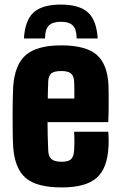

<svg xmlns="http://www.w3.org/2000/svg" viewBox="-20 -808 524 838"><path d="M245.5 -788Q326 -788 363.8 -753.8Q401.5 -719.5 406.5 -640H314.5Q314.5 -679 298.5 -696Q282.5 -713 245.5 -713Q209 -713 192.8 -696Q176.5 -679 176.5 -640H84.5Q89 -719.5 126.8 -753.8Q164.5 -788 245.5 -788ZM249.5 10Q138.5 10 91 -32.2Q43.5 -74.5 37.5 -168Q36 -191.5 35.5 -228.5Q35 -265.5 35 -305.8Q35 -346 35.8 -379.8Q36.5 -413.5 37.5 -430Q44.5 -527 93.5 -568.5Q142.5 -610 247.5 -610Q353.5 -610 401.2 -569.5Q449 -529 453.5 -436Q454 -424 454.2 -396.5Q454.5 -369 454.2 -336Q454 -303 452.5 -275H187.5Q187.5 -246 188.2 -215.8Q189 -185.5 190.5 -151Q191.5 -125 204.8 -113.5Q218 -102 249.5 -102Q279 -102 290.5 -113.5Q302 -125 303.5 -152Q304.5 -167 304.8 -185.5Q305 -204 303.5 -233H452.5Q453.5 -227 454 -205.8Q454.5 -184.5 453.5 -168Q449 -73 401.5 -31.5Q354 10 249.5 10ZM188.5 -378H304.5Q304.5 -395 304.5 -410.5Q304.5 -426 304.2 -437.2Q304 -448.5 303.5 -453Q302 -477 289.5 -487.5Q277 -498 247.5 -498Q216 -498 203.8 -487.5Q191.5 -477 190.5 -453Q190 -433 189.2 -414.2Q188.5 -395.5 188.5 -378Z"/></svg>

Font: Big Shoulders Text Thin Black
Style: Regular
Weight: 900
Version: Version 2.002